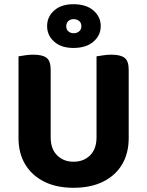

<svg xmlns="http://www.w3.org/2000/svg" viewBox="-20 -876 700 913"><path d="M330 17Q248 17 189.5 -12.5Q131 -42 99.5 -95Q68 -148 68 -219V-285H221V-223Q221 -168 251.5 -137.5Q282 -107 330 -107Q378 -107 408.5 -137.5Q439 -168 439 -223V-285H592V-219Q592 -148 561 -95Q530 -42 471 -12.5Q412 17 330 17ZM221 -255H68V-608Q79 -610 99 -613Q119 -616 139 -616Q182 -616 201.5 -601Q221 -586 221 -544ZM592 -253H439V-608Q450 -610 470.5 -613Q491 -616 510 -616Q553 -616 572.5 -601Q592 -586 592 -544ZM204 -752Q204 -796 237.5 -826Q271 -856 329 -856Q390 -856 424.5 -826Q459 -796 459 -752Q459 -708 424.5 -678Q390 -648 329 -648Q271 -648 237.5 -678Q204 -708 204 -752ZM295 -751Q295 -736 305 -727Q315 -718 330 -718Q346 -718 356.5 -727Q367 -736 367 -752Q367 -767 356.5 -776Q346 -785 330 -785Q315 -785 305 -776Q295 -767 295 -751Z"/></svg>

Font: Baloo Bhaijaan 2
Style: Bold
Weight: 700
Designer: Sanskriti Dholi, Noopur Datye and Ek Type
Foundry: Ek Type
Version: Version 1.701